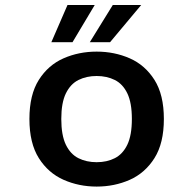

<svg xmlns="http://www.w3.org/2000/svg" viewBox="-20 -712 750 744"><path d="M354.5 11Q286 11 226.5 -15.2Q167 -41.5 130.5 -99.2Q94 -157 94 -251Q94 -345 130.5 -402.5Q167 -460 226.2 -486Q285.5 -512 354.5 -512Q423.5 -512 482.8 -486Q542 -460 578.5 -402.5Q615 -345 615 -251Q615 -157 578.5 -99.2Q542 -41.5 482.8 -15.2Q423.5 11 354.5 11ZM354.5 -83.5Q394.5 -83.5 425.2 -99.2Q456 -115 473.5 -151.5Q491 -188 491 -251Q491 -313.5 473.5 -350Q456 -386.5 425 -402Q394 -417.5 354.5 -417.5Q315 -417.5 284 -402Q253 -386.5 235.2 -350Q217.5 -313.5 217.5 -251Q217.5 -188 235.2 -151.2Q253 -114.5 284 -99Q315 -83.5 354.5 -83.5ZM179 -548.5 241.5 -692.5H347L261 -548.5ZM328 -548.5 417 -692.5H527L406.5 -548.5Z"/></svg>

Font: League Mono Medium
Style: Regular
Weight: 500
Width: 6
Designer: Tyler Finck
Foundry: The League of Moveable Type / Tyler Finck
Version: Version 2.300;RELEASE